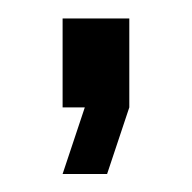

<svg xmlns="http://www.w3.org/2000/svg" viewBox="-20 -118 211 211"><path d="M122.1 -97.7V0L97.7 73.2H48.8L73.2 0H48.8V-97.7Z"/></svg>

Font: Saniretro
Style: Regular
Weight: 400
Designer: Jayvee D. Enaguas (Grand Chaos)
Version: Version 1.0 - 6/10/2013